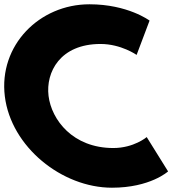

<svg xmlns="http://www.w3.org/2000/svg" viewBox="-50 -860 823 895"><path d="M478.1 -170C289.1 -170 189.9 -302 176.3 -413C162.8 -523 229.6 -655 418.6 -655C514.6 -655 586.8 -604 586.8 -604L647.2 -764C647.2 -764 545.9 -840 366.9 -840C132.9 -840 -56.6 -648 -27.5 -411C1.5 -175 238.8 15 471.8 15C650.8 15 733.5 -61 733.5 -61L633.9 -221C633.9 -221 574.1 -170 478.1 -170Z"/></svg>

Font: Hussar
Style: BdOpOblOne
Weight: 700
Foundry: Cannot Into Space Fonts
Version: Version 2.00